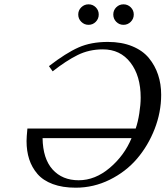

<svg xmlns="http://www.w3.org/2000/svg" viewBox="-20 -851 761 883"><path d="M585 -215.8H175.8Q177.2 -121.1 221.9 -71.5Q266.6 -22 341.8 -22Q417.5 -22 484.9 -79.1Q552.2 -136.2 585 -215.8ZM222.2 -522.9 205.1 -546.9Q283.7 -607.4 341.1 -632.8Q398.4 -658.2 476.1 -658.2Q539.6 -658.2 587.9 -638.4Q636.2 -618.7 664.6 -584.2Q692.9 -549.8 707 -507.3Q721.2 -464.8 721.2 -415Q721.2 -335 691.2 -257.8Q661.1 -180.7 609.9 -120.8Q558.6 -61 484.6 -24.4Q410.6 12.2 328.1 12.2Q267.6 12.2 222.9 -4.4Q178.2 -21 152.3 -51Q126.5 -81.1 114.3 -118.7Q102.1 -156.2 102.1 -202.1Q102.1 -219.7 106 -259.8H604Q614.3 -289.1 620.6 -329.6Q627 -370.1 627 -401.9Q627 -502 580.1 -563Q533.2 -624 453.1 -624Q389.6 -624 336.7 -597.7Q283.7 -571.3 222.2 -522.9ZM353.8 -750.7Q339.8 -764.6 339.8 -784.2Q339.8 -803.7 353.8 -817.4Q367.7 -831.1 387.2 -831.1Q406.7 -831.1 420.4 -817.4Q434.1 -803.7 434.1 -784.2Q434.1 -764.6 420.4 -750.7Q406.7 -736.8 387.2 -736.8Q367.7 -736.8 353.8 -750.7ZM514.6 -750.7Q501 -764.6 501 -784.2Q501 -803.7 514.6 -817.4Q528.3 -831.1 547.9 -831.1Q567.4 -831.1 581.3 -817.4Q595.2 -803.7 595.2 -784.2Q595.2 -764.6 581.3 -750.7Q567.4 -736.8 547.9 -736.8Q528.3 -736.8 514.6 -750.7Z"/></svg>

Font: Common Serif
Style: Italic
Weight: 400
Italic angle: -12°
Designer: Philipp H. Poll, Khaled Hosny
Foundry: Stefan Peev, Context Ltd.
Version: Version 1.026